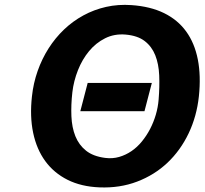

<svg xmlns="http://www.w3.org/2000/svg" viewBox="-20 -799 861 808"><path d="M349 -450H619L588 -331H318ZM398.5 -10.5Q322 -13.5 264.5 -42.2Q207 -71 170.5 -121Q134 -171 119.5 -240.2Q105 -309.5 114.5 -394Q120.5 -449.5 138.5 -500.5Q156.5 -551.5 184.5 -595.5Q212.5 -639.5 249.5 -674.8Q286.5 -710 331 -734.2Q375.5 -758.5 426.5 -770Q477.5 -781.5 533.5 -777.5Q613 -772 670.5 -743.8Q728 -715.5 763.5 -666.5Q799 -617.5 812.5 -548.8Q826 -480 817 -394Q808 -309.5 773.8 -237.8Q739.5 -166 684.8 -114.2Q630 -62.5 557.2 -34.8Q484.5 -7 398.5 -10.5ZM647.5 -379.5Q652 -434 650 -481.8Q648 -529.5 633.5 -566.2Q619 -603 589.2 -626Q559.5 -649 508.5 -653.5Q461.5 -657.5 422.5 -638Q383.5 -618.5 354.8 -583.8Q326 -549 308 -503.5Q290 -458 284.5 -410.5Q278.5 -357.5 280.5 -310Q282.5 -262.5 297.2 -225.8Q312 -189 342 -165Q372 -141 422.5 -134.5Q453.5 -130.5 481.2 -138.5Q509 -146.5 533.2 -163Q557.5 -179.5 577.2 -203.8Q597 -228 611.8 -256.5Q626.5 -285 635.8 -316.5Q645 -348 647.5 -379.5Z"/></svg>

Font: B612
Style: Bold Italic
Weight: 700
Italic angle: -10°
Designer: Nicolas Chauveau, Thomas Paillot, Jonathan Favre-Lamarine, Jean-Luc Vinot
Foundry: AIRBUS
Version: Version 1.008